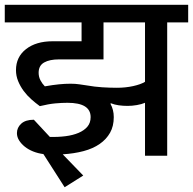

<svg xmlns="http://www.w3.org/2000/svg" viewBox="-30 -653 809 805"><path d="M-10 -633H759V-559H671V0H578V-222Q564 -216 544 -212.5Q524 -209 505 -209Q486 -209 468 -211.5Q450 -214 435 -220L433 -218Q447 -193 447 -162Q447 -124 431.5 -96.5Q416 -69 388 -49.5Q360 -30 320.5 -19.5Q281 -9 233 -6L319 83L241 132L152 -7Q129 -10 109 -18Q89 -26 74 -38Q59 -50 50 -64.5Q41 -79 41 -95Q41 -118 59 -134.5Q77 -151 112 -151L179 -79Q214 -78 245 -82Q276 -86 299.5 -96Q323 -106 336.5 -122Q350 -138 350 -162Q350 -222 253 -222Q229 -222 201.5 -219.5Q174 -217 137 -208Q119 -221 101 -237Q83 -253 69 -272Q55 -291 46 -313Q37 -335 37 -359Q37 -414 79 -447Q121 -480 191 -480H312V-559H-10ZM460 -285Q496 -285 528 -292Q560 -299 578 -310V-559H404V-404H217Q178 -404 155 -391Q132 -378 132 -348Q132 -331 139.5 -316.5Q147 -302 158 -291Q192 -297 217.5 -299.5Q243 -302 266 -302Q286 -302 302.5 -299.5Q319 -297 333 -295Q367 -289 399 -287Q431 -285 460 -285Z"/></svg>

Font: Ek Mukta Medium
Style: Regular
Weight: 500
Designer: Girish Dalvi and Yashodeep Gholap
Foundry: Ek Type
Version: Version 2.538;PS 1.002;hotconv 16.6.51;makeotf.lib2.5.65220;